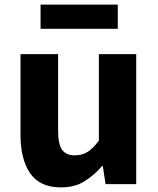

<svg xmlns="http://www.w3.org/2000/svg" viewBox="-20 -799 686 833"><path d="M245 14Q153 14 111 -47Q69 -108 69 -214V-564H232V-234Q232 -173 249.5 -149Q267 -125 304 -125Q336 -125 360 -140Q384 -155 409 -189V-564H571V0H438L426 -79H423Q387 -37 345 -11.5Q303 14 245 14ZM156 -674V-779H491V-674Z"/></svg>

Font: Noto Sans KR ExtraBold
Style: Regular
Weight: 800
Designer: Ryoko NISHIZUKA  (kana, bopomofo & ideographs); Paul D. Hunt (Latin, Greek & Cyrillic); Sandoll Communications , Soo-you
Foundry: Adobe
Version: Version 2.004-H2;hotconv 1.0.118;makeotfexe 2.5.65603